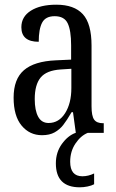

<svg xmlns="http://www.w3.org/2000/svg" viewBox="-20 -566 494 818"><path d="M279 123Q279 185 331 185Q356 185 381 173V219Q370 225 353 228.5Q336 232 320 232Q218 232 218 130Q218 83 243.5 47.5Q269 12 302 0H303L291 -88H285Q264 -52 249 -33Q234 -14 212.5 -2Q191 10 159 10Q106 10 72 -31Q38 -72 38 -150Q38 -229 82 -267Q126 -305 218 -309L283 -312V-373Q283 -436 268.5 -466.5Q254 -497 213 -497Q174 -497 159.5 -469.5Q145 -442 145 -388Q71 -388 71 -450Q71 -495 111.5 -520.5Q152 -546 220 -546Q296 -546 333 -505.5Q370 -465 370 -372V-113Q370 -72 381 -56.5Q392 -41 419 -41H422V0H354Q324 12 301.5 45.5Q279 79 279 123ZM284 -273 238 -270Q178 -266 153 -235.5Q128 -205 128 -144Q128 -96 142.5 -69Q157 -42 187 -42Q231 -42 257.5 -84Q284 -126 284 -191Z"/></svg>

Font: Noto Serif Cond
Style: Regular
Weight: 400
Width: 3
Designer: Monotype Design Team
Foundry: Monotype Imaging Inc.
Version: Version 1.001